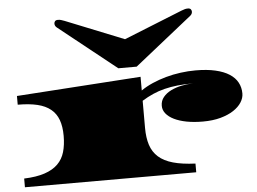

<svg xmlns="http://www.w3.org/2000/svg" viewBox="-57 -934 1347 1008"><g transform="rotate(-5 616.5 -430.0)"><path d="M274.4 -820.8Q263.2 -829.6 263.2 -842.3Q263.2 -849.1 267.6 -854.7Q272 -860.4 283.7 -860.4Q292 -860.4 299.6 -858.2Q307.1 -856 317.4 -852.1L625.5 -728.5L933.6 -852.1Q943.8 -856 951.4 -858.2Q959 -860.4 967.3 -860.4Q979 -860.4 983.4 -854.7Q987.8 -849.1 987.8 -842.3Q987.8 -829.6 976.6 -820.8L673.8 -579.6H577.1ZM34.2 -45.9Q99.6 -48.3 143.1 -63Q186.5 -77.6 212.6 -103.5Q238.8 -129.4 249.5 -166.5Q260.3 -203.6 260.3 -251.5Q260.3 -300.3 247.6 -335.2Q234.9 -370.1 207.5 -392.3Q180.2 -414.6 137.5 -424.8Q94.7 -435.1 34.2 -435.1V-481L689.5 -524.9V-452.6Q716.8 -471.7 751 -486.6Q785.2 -501.5 822.8 -512Q860.4 -522.5 900.4 -527.8Q940.4 -533.2 979.5 -533.2Q1040 -533.2 1084.2 -522.9Q1128.4 -512.7 1157.5 -493.9Q1186.5 -475.1 1200.4 -449Q1214.4 -422.9 1214.4 -391.1Q1214.4 -367.2 1199.7 -344.2Q1185.1 -321.3 1157.2 -303Q1129.4 -284.7 1088.6 -273.4Q1047.9 -262.2 995.6 -262.2Q948.2 -262.2 909.9 -269.5Q871.6 -276.9 844.2 -290.3Q816.9 -303.7 802 -322.3Q787.1 -340.8 787.1 -363.3Q787.1 -389.6 803 -408.9Q818.8 -428.2 844 -440.7Q869.1 -453.1 899.9 -459.5Q930.7 -465.8 960.4 -466.3Q915.5 -466.3 878.7 -462.4Q841.8 -458.5 809.6 -450.4Q777.3 -442.4 748 -429.4Q718.8 -416.5 689.5 -398.4V-255.9Q689.5 -203.6 701.9 -165.3Q714.4 -127 743.2 -101.3Q772 -75.7 819.3 -62.3Q866.7 -48.8 937 -45.9V0H34.2Z"/></g></svg>

Font: Asset
Style: Regular
Weight: 400
Designer: Riccardo De Franceschi
Foundry: Sorkin Type Co.
Version: Version 1.001